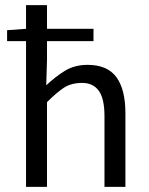

<svg xmlns="http://www.w3.org/2000/svg" viewBox="-20 -732 584 752"><path d="M323.2 -478Q400.4 -478 435.8 -429.9Q471.2 -381.8 471.2 -288.1V0H389.2V-276.9Q389.2 -345.7 366.9 -376.5Q344.7 -407.2 301.8 -407.2Q258.8 -407.2 230 -388.2Q201.2 -369.1 164.1 -332V0H82V-570.8H7.8V-613.8L82 -619.1V-711.9H164.1V-619.1H346.2V-570.8H164.1V-498L161.1 -397.9Q196.3 -431.2 234.1 -454.6Q272 -478 323.2 -478Z"/></svg>

Font: SourceSansPro-Regular
Style: Regular
Weight: 400
Designer: Paul D. Hunt
Foundry: Adobe Systems Incorporated
Version: Version 1.050;PS Version 1.000;hotconv 1.0.70;makeotf.lib2.5